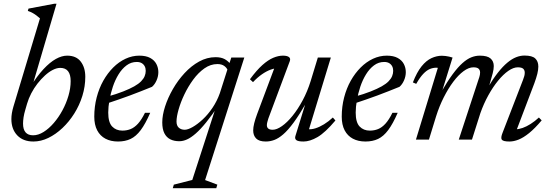

<svg xmlns="http://www.w3.org/2000/svg" viewBox="-20 -730 2877 1004"><path d="M112.5 -156.5Q106 -135 103.2 -116.5Q100.5 -98 100.5 -84Q100.5 -53 113.8 -37.8Q127 -22.5 153 -22.5Q180 -22.5 208 -40Q236 -57.5 261.2 -86.8Q286.5 -116 306.5 -153Q326.5 -190 338 -229.5Q349.5 -269 349.5 -306Q349.5 -340 336 -357.5Q322.5 -375 295 -375Q277 -375 256.2 -364.5Q235.5 -354 215 -335.2Q194.5 -316.5 176 -292.8Q157.5 -269 143.5 -242Q129.5 -215 121.5 -187.5ZM189 -634Q179.5 -642.5 170.5 -649.2Q161.5 -656 150.8 -662Q140 -668 125.5 -673L129 -685L264 -710.5H275.5L142 -256.5L137.5 -274Q173.5 -332 207.2 -368.2Q241 -404.5 272.2 -421.8Q303.5 -439 331 -439Q378.5 -439 402.2 -408Q426 -377 426 -328.5Q426 -278 410.8 -228.8Q395.5 -179.5 368.5 -136.5Q341.5 -93.5 306.5 -60.5Q271.5 -27.5 232.8 -8.8Q194 10 154.5 10Q101 10 70.2 -22.2Q39.5 -54.5 39.5 -107.5Q39.5 -122.5 42.2 -138.8Q45 -155 50 -172Z M695 -406Q665.5 -406 641.8 -388.2Q618 -370.5 600 -341.2Q582 -312 570.2 -276.8Q558.5 -241.5 552.2 -206Q546 -170.5 546 -141.5Q546 -90 566.5 -68.5Q587 -47 620 -47Q643 -47 663 -55Q683 -63 701.5 -83.2Q720 -103.5 738 -140H765.5Q740.5 -82.5 716 -49.8Q691.5 -17 663 -3.5Q634.5 10 597 10Q559 10 531.2 -4.8Q503.5 -19.5 488.2 -48.5Q473 -77.5 473 -120Q473 -172.5 485.5 -220.5Q498 -268.5 520.2 -308Q542.5 -347.5 572 -377Q601.5 -406.5 636.5 -422.8Q671.5 -439 708.5 -439Q743.5 -439 765.5 -427Q787.5 -415 797.8 -395.2Q808 -375.5 808 -352.5Q808 -331 798.8 -309.8Q789.5 -288.5 775 -276Q746.5 -264.5 717.5 -253Q688.5 -241.5 658.8 -230.5Q629 -219.5 599.2 -209.2Q569.5 -199 539.5 -189L541 -224.5Q589.5 -238 624.2 -251.8Q659 -265.5 682 -278.5Q705 -291.5 718 -305Q731 -318.5 736.5 -332Q742 -345.5 742 -359.5Q742 -373.5 736.5 -383.8Q731 -394 720.8 -400Q710.5 -406 695 -406Z M985.5 211 1114 -185H1127Q1089 -128.5 1058.8 -91Q1028.5 -53.5 1003.5 -31.8Q978.5 -10 957.8 -0.8Q937 8.5 917.5 8.5Q890.5 8.5 870.5 -1.5Q850.5 -11.5 839.5 -33.2Q828.5 -55 828.5 -90Q828.5 -127.5 843.2 -173.2Q858 -219 884 -264.2Q910 -309.5 945 -347.5Q980 -385.5 1021.2 -408.2Q1062.5 -431 1107 -431Q1136.5 -431 1155.5 -420.5Q1174.5 -410 1190 -389L1170.5 -362.5Q1166 -375.5 1152.5 -385.2Q1139 -395 1117 -395Q1081 -395 1049 -372.5Q1017 -350 990.2 -313.5Q963.5 -277 944 -236Q924.5 -195 913.8 -157.2Q903 -119.5 903 -94.5Q903 -73 915 -62.2Q927 -51.5 946 -51.5Q962.5 -51.5 987.5 -65.8Q1012.5 -80 1040 -105.5Q1067.5 -131 1091.2 -166.2Q1115 -201.5 1129.5 -242.5L1176 -388L1189.5 -429H1257.5L1052.5 211.5L1116.5 235.5L1111 254H883.5L889 235.5Z M1524.5 -18 1579 -194H1582.5Q1545.5 -130 1515.8 -89.5Q1486 -49 1461 -27.5Q1436 -6 1414 2Q1392 10 1370 10Q1335 10 1319.5 -5.8Q1304 -21.5 1304 -48Q1304 -64 1309.2 -85.2Q1314.5 -106.5 1324.5 -133.5L1422 -393.5L1435 -373Q1418 -374 1395.8 -366Q1373.5 -358 1349.8 -341.5Q1326 -325 1303 -300.5L1287 -315.5Q1322 -363 1352 -389.8Q1382 -416.5 1408.8 -427.8Q1435.5 -439 1459.5 -439Q1481 -439 1490.8 -431.8Q1500.5 -424.5 1495.5 -410.5L1383.5 -111Q1380 -100.5 1377.8 -91.5Q1375.5 -82.5 1375.5 -75.5Q1375.5 -64 1382.8 -57.8Q1390 -51.5 1406 -51.5Q1427 -51.5 1454.2 -70.5Q1481.5 -89.5 1509.5 -124Q1537.5 -158.5 1562.5 -205Q1587.5 -251.5 1604.5 -306L1642 -429H1710L1591.5 -40L1592 -54.5Q1608 -52.5 1629.2 -59Q1650.5 -65.5 1674.2 -80Q1698 -94.5 1720.5 -115.5L1734 -100Q1680.5 -36.5 1640.5 -13.2Q1600.5 10 1567 10Q1539.5 10 1530 3Q1520.5 -4 1524.5 -18Z M1989 -406Q1959.5 -406 1935.8 -388.2Q1912 -370.5 1894 -341.2Q1876 -312 1864.2 -276.8Q1852.5 -241.5 1846.2 -206Q1840 -170.5 1840 -141.5Q1840 -90 1860.5 -68.5Q1881 -47 1914 -47Q1937 -47 1957 -55Q1977 -63 1995.5 -83.2Q2014 -103.5 2032 -140H2059.5Q2034.5 -82.5 2010 -49.8Q1985.5 -17 1957 -3.5Q1928.5 10 1891 10Q1853 10 1825.2 -4.8Q1797.5 -19.5 1782.2 -48.5Q1767 -77.5 1767 -120Q1767 -172.5 1779.5 -220.5Q1792 -268.5 1814.2 -308Q1836.5 -347.5 1866 -377Q1895.5 -406.5 1930.5 -422.8Q1965.5 -439 2002.5 -439Q2037.5 -439 2059.5 -427Q2081.5 -415 2091.8 -395.2Q2102 -375.5 2102 -352.5Q2102 -331 2092.8 -309.8Q2083.5 -288.5 2069 -276Q2040.5 -264.5 2011.5 -253Q1982.5 -241.5 1952.8 -230.5Q1923 -219.5 1893.2 -209.2Q1863.5 -199 1833.5 -189L1835 -224.5Q1883.5 -238 1918.2 -251.8Q1953 -265.5 1976 -278.5Q1999 -291.5 2012 -305Q2025 -318.5 2030.5 -332Q2036 -345.5 2036 -359.5Q2036 -373.5 2030.5 -383.8Q2025 -394 2014.8 -400Q2004.5 -406 1989 -406Z M2676 -36 2676.5 -54Q2693 -54 2713 -61Q2733 -68 2755 -82Q2777 -96 2798 -115.5L2812.5 -100.5Q2777 -58.5 2747 -34.2Q2717 -10 2691.8 0Q2666.5 10 2644 10Q2611.5 10 2604.2 0.5Q2597 -9 2608.5 -37L2715 -312.5Q2719.5 -323.5 2721.8 -332.8Q2724 -342 2724 -350Q2724 -363 2716 -370.5Q2708 -378 2687.5 -378Q2665 -378 2638.2 -359.5Q2611.5 -341 2584.5 -308Q2557.5 -275 2533.5 -231.5Q2509.5 -188 2492 -138.5L2448 0H2379L2482 -313.5Q2484.5 -320.5 2486.5 -327Q2488.5 -333.5 2489.5 -339.5Q2490.5 -345.5 2490.5 -350.5Q2490.5 -363.5 2482.5 -370.8Q2474.5 -378 2455.5 -378Q2431.5 -378 2404.2 -358Q2377 -338 2350.5 -302.8Q2324 -267.5 2300.5 -221Q2277 -174.5 2260.5 -122L2223 0H2155L2269.5 -375Q2267.5 -375.5 2265.8 -375.8Q2264 -376 2262 -376Q2244 -376 2227 -368.8Q2210 -361.5 2192.8 -343.2Q2175.5 -325 2156.5 -291.5L2139 -299Q2160 -353 2184.5 -383.2Q2209 -413.5 2236.2 -426Q2263.5 -438.5 2290.5 -438.5Q2300.5 -438.5 2309.8 -437.2Q2319 -436 2328.2 -434Q2337.5 -432 2346.5 -429L2290 -247.5H2286.5Q2319.5 -304.5 2347 -341.8Q2374.5 -379 2398.5 -400.2Q2422.5 -421.5 2444.5 -430.2Q2466.5 -439 2489 -439Q2528.5 -439 2545.2 -424.2Q2562 -409.5 2562 -384.5Q2562 -368.5 2556.5 -347Q2551 -325.5 2542.5 -297L2534 -270H2529.5Q2558 -317.5 2583.5 -350Q2609 -382.5 2632.8 -402.2Q2656.5 -422 2678.8 -430.8Q2701 -439.5 2722.5 -439.5Q2763 -439.5 2779 -424.2Q2795 -409 2795 -382Q2795 -365.5 2789.8 -344Q2784.5 -322.5 2774 -294Z"/></svg>

Font: Newsreader 20pt
Style: Italic
Weight: 400
Italic angle: -17°
Version: Version 1.003